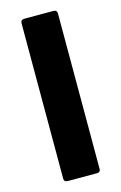

<svg xmlns="http://www.w3.org/2000/svg" viewBox="-107 -721 485 769"><g transform="rotate(-15 135.5 -336.5)"><path d="M211 -14Q211 0 196 0H76Q60 0 60 -14V-658Q60 -673 76 -673H196Q211 -673 211 -658Z"/></g></svg>

Font: Glory ExtraBold
Style: Regular
Weight: 800
Designer: Robert Leuschke
Foundry: Robert Leuschke
Version: Version 1.011